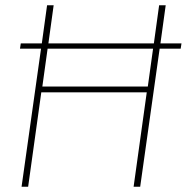

<svg xmlns="http://www.w3.org/2000/svg" viewBox="-20 -710 710 730"><path d="M667 -525H587L513 0H488L538 -359H137L87 0H62L136 -525H56L59 -545H139L159 -690H184L164 -545H565L585 -690H610L590 -545H670ZM562 -525H161L141 -381H542Z"/></svg>

Font: Exo 2.0 Thin
Style: Italic
Weight: 250
Italic angle: -8°
Designer: Natanael Gama
Version: Version 1.001;PS 001.001;hotconv 1.0.70;makeotf.lib2.5.58329